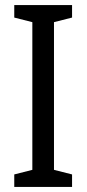

<svg xmlns="http://www.w3.org/2000/svg" viewBox="-20 -734 340 754"><path d="M263 0H36V-49L107 -67V-647L36 -665V-714H263V-665L192 -647V-67L263 -49Z"/></svg>

Font: Noto Sans Malayalam Condensed
Style: Regular
Weight: 400
Width: 3
Designer: Jelle Bosma - Monotype Design Team
Foundry: Monotype Imaging Inc.
Version: Version 2.104; ttfautohint (v1.8.4.7-5d5b)